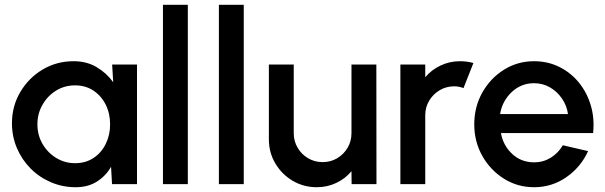

<svg xmlns="http://www.w3.org/2000/svg" viewBox="-20 -770 2532 803"><path d="M449 -500H553V0H448.5L444.5 -72.5Q422.5 -34 385.2 -10.5Q348 13 296.5 13Q241.5 13 193 -7.8Q144.5 -28.5 108 -65.2Q71.5 -102 50.8 -150.5Q30 -199 30 -254.5Q30 -326 64.8 -385Q99.5 -444 158 -479Q216.5 -514 288 -514Q342.5 -514 384.2 -489.2Q426 -464.5 453.5 -426ZM294 -87.5Q338 -87.5 371 -109.2Q404 -131 422.2 -168Q440.5 -205 440.5 -250Q440.5 -295.5 422 -332.5Q403.5 -369.5 370.5 -391.2Q337.5 -413 294 -413Q250 -413 214.5 -391Q179 -369 157.8 -332Q136.5 -295 136.5 -250Q136.5 -204.5 158.2 -167.5Q180 -130.5 215.8 -109Q251.5 -87.5 294 -87.5Z M661.5 0V-750H765.5V0Z M895.5 0V-750H999.5V0Z M1104.5 -187.5V-500H1208.5V-213Q1208.5 -179.5 1224.8 -152Q1241 -124.5 1268.5 -108.2Q1296 -92 1329.5 -92Q1363 -92 1390.2 -108.2Q1417.5 -124.5 1433.8 -152Q1450 -179.5 1450 -213V-500H1554L1554.5 0H1450.5L1450 -54Q1424.5 -23 1386.5 -5Q1348.5 13 1305 13Q1249.5 13 1204 -14Q1158.5 -41 1131.5 -86.5Q1104.5 -132 1104.5 -187.5Z M1654.5 0V-500H1758.5V-447Q1784.5 -478 1822.5 -496Q1860.5 -514 1904.5 -514Q1932.5 -514 1960 -506.5L1918.5 -401.5Q1899 -409 1879.5 -409Q1846.5 -409 1819 -392.8Q1791.5 -376.5 1775 -349Q1758.5 -321.5 1758.5 -288V0Z M2213.5 13Q2144.5 13 2087.8 -22.5Q2031 -58 1997.2 -117.8Q1963.5 -177.5 1963.5 -250Q1963.5 -323 1997.2 -383Q2031 -443 2087.8 -478.5Q2144.5 -514 2213.5 -514Q2271 -514 2319 -490.2Q2367 -466.5 2401 -424.8Q2435 -383 2451 -328.8Q2467 -274.5 2460.5 -213.5H2075Q2084.5 -161.5 2121.8 -126.5Q2159 -91.5 2213.5 -91Q2251.5 -91 2282.8 -110Q2314 -129 2334 -162.5L2439.5 -138Q2409.5 -71.5 2349 -29.2Q2288.5 13 2213.5 13ZM2071.5 -293H2355.5Q2350.5 -328.5 2330.2 -358Q2310 -387.5 2279.8 -404.8Q2249.5 -422 2213.5 -422Q2159.5 -422 2120 -384.8Q2080.5 -347.5 2071.5 -293Z"/></svg>

Font: Urbanist SemiBold
Style: Regular
Weight: 600
Designer: Corey Hu
Foundry: Corey Hu
Version: Version 1.321; ttfautohint (v1.8.4.7-5d5b)